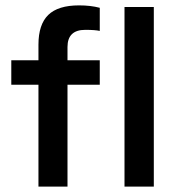

<svg xmlns="http://www.w3.org/2000/svg" viewBox="-20 -694 662 714"><path d="M231 0H123V-379H22V-470H123V-528Q123 -603 159.5 -638.5Q196 -674 274 -674Q317 -674 351 -665V-579Q334 -583 297 -583Q231 -583 231 -519V-470H351V-379H231ZM552 0H443V-668H552Z"/></svg>

Font: Celebes SemiBold
Style: Regular
Weight: 600
Designer: Anugrah Pasau
Foundry: Lafontype
Version: Version 1.000